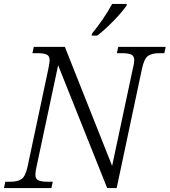

<svg xmlns="http://www.w3.org/2000/svg" viewBox="-37 -951 858 971"><path d="M-17 0 -10 -32H17Q52 -32 72 -45.5Q92 -59 103 -111L208 -605Q210 -617 212 -628Q214 -639 214 -646Q214 -669 198 -675.5Q182 -682 154 -682H127L134 -714H291L530 -112L635 -605Q642 -631 642 -646Q642 -669 626 -675.5Q610 -682 581 -682H554L561 -714H801L794 -682H768Q732 -682 712 -668.5Q692 -655 681 -603L553 0H505L257 -621L148 -109Q142 -83 142 -68Q142 -45 158 -38.5Q174 -32 202 -32H230L223 0ZM426 -771 429 -782Q454 -812 481.5 -852Q509 -892 530 -931H604L603 -922Q588 -901 563 -873Q538 -845 509.5 -818Q481 -791 455 -771Z"/></svg>

Font: Noto Serif Light
Style: Italic
Weight: 300
Italic angle: -12°
Designer: Monotype Design Team
Foundry: Monotype Imaging Inc.
Version: Version 2.013